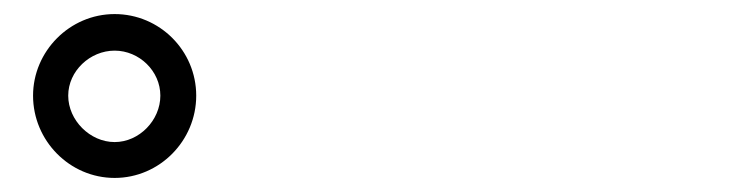

<svg xmlns="http://www.w3.org/2000/svg" viewBox="-20 -844 1040 273"><path d="M27 -708C27 -644 79 -591 143 -591C207 -591 259 -644 259 -708C259 -772 207 -824 143 -824C79 -824 27 -771 27 -708ZM77 -708C77 -743 108 -772 143 -772C178 -772 208 -743 208 -708C208 -673 178 -642 143 -642C108 -642 77 -673 77 -708Z"/></svg>

Font: GenYoGothic2 TW M
Style: Regular
Weight: 500
Version: Version 2.100;PS 2.1;hotconv 16.6.51;makeotf.lib2.5.65220 DE